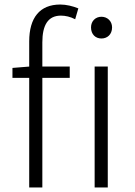

<svg xmlns="http://www.w3.org/2000/svg" viewBox="-20 -828 595 848"><path d="M398 0H456V-534H398ZM428 -658C454 -658 475 -676 475 -707C475 -735 454 -754 428 -754C402 -754 382 -735 382 -707C382 -676 402 -658 428 -658ZM35 -484H109V0H167V-484H288V-534H167V-641C167 -717 192 -759 249 -759C269 -759 291 -754 312 -743L326 -791C301 -801 273 -808 246 -808C156 -808 109 -750 109 -645V-534L35 -528Z"/></svg>

Font: GenYoGothic2 TW L
Style: Regular
Weight: 300
Version: Version 2.100;PS 2.1;hotconv 16.6.51;makeotf.lib2.5.65220 DE